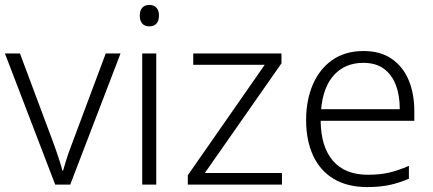

<svg xmlns="http://www.w3.org/2000/svg" viewBox="-20 -749 1757 779"><path d="M204 0 0 -532H61L193 -179Q201 -158 208.5 -136Q216 -114 222.5 -94Q229 -74 233 -57H236Q241 -74 247 -94Q253 -114 261 -136Q269 -158 277 -179L409 -532H469L265 0Z M614 -532V0H557V-532ZM586 -729Q605 -729 615 -717.5Q625 -706 625 -686Q625 -665 615 -653.5Q605 -642 586 -642Q567 -642 557 -653.5Q547 -665 547 -686Q547 -706 557 -717.5Q567 -729 586 -729Z M1124 0H742V-38L1054 -486H764V-532H1122V-492L811 -47H1124Z M1455 -542Q1523 -542 1569 -510.5Q1615 -479 1638 -424Q1661 -369 1661 -298V-259H1281Q1282 -153 1331 -96.5Q1380 -40 1472 -40Q1521 -40 1558 -48.5Q1595 -57 1639 -76V-24Q1600 -7 1560.5 1.5Q1521 10 1470 10Q1390 10 1334.5 -23Q1279 -56 1250.5 -117.5Q1222 -179 1222 -262Q1222 -343 1249.5 -406.5Q1277 -470 1329 -506Q1381 -542 1455 -542ZM1454 -494Q1381 -494 1336 -445.5Q1291 -397 1283 -306H1602Q1602 -362 1586 -404Q1570 -446 1537.5 -470Q1505 -494 1454 -494Z"/></svg>

Font: Noto Sans Khmer Light
Style: Regular
Weight: 300
Version: Version 2.003